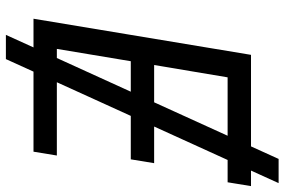

<svg xmlns="http://www.w3.org/2000/svg" viewBox="-175 -685 952 642"><g transform="rotate(90 301.0 -364.0)"><path d="M592.3 -819.6H511.4L469.5 -727.3H163.4L42.6 0H138.5L96.6 92.3H177.6L219.5 0H487.2L500 -78.1H255L367.5 -325.3H512.8L525.6 -403.4H403.1L514.9 -649.1H589.5L602.3 -727.3H550.4ZM143.5 -78.1 184.7 -325.3H286.6L174 -78.1ZM197.4 -403.4 238.6 -649.1H433.9L322.1 -403.4Z"/></g></svg>

Font: Magic Ui Pro
Style: Italic
Weight: 400
Italic angle: -9.39999°
Designer: Stefan Endress, Andreas Faust
Version: Version 1.000;FEAKit 1.0